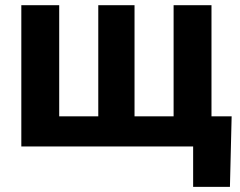

<svg xmlns="http://www.w3.org/2000/svg" viewBox="-20 -566 928 742"><path d="M62.4 -545.9H208.8V-116.4H359.8V-545.9H499.9V-116.4H650.9V-545.9H797.3V0H62.4ZM726.4 156.2V0H684.2V-116.4H875.2L868.6 156.2Z"/></svg>

Font: Adwaita Sans
Style: Regular
Weight: 400
Designer: Rasmus Andersson
Foundry: rsms
Version: Version 4.001;git-9221beed3